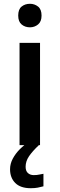

<svg xmlns="http://www.w3.org/2000/svg" viewBox="-20 -765 314 1012"><path d="M191 -539V0H83V-539ZM138 -745Q162 -745 180.5 -730.5Q199 -716 199 -683Q199 -651 180.5 -636Q162 -621 138 -621Q112 -621 94 -636Q76 -651 76 -683Q76 -716 94 -730.5Q112 -745 138 -745ZM115 114Q115 136 127 147Q139 158 158 158Q175 158 187.5 155Q200 152 209 151V217Q194 221 179 224Q164 227 142 227Q88 227 60.5 199.5Q33 172 33 127Q33 98 47.5 71Q62 44 84.5 21.5Q107 -1 131 -16L185 0Q151 32 133 58.5Q115 85 115 114Z"/></svg>

Font: Noto Sans Nag Mundari Medium
Style: Regular
Weight: 500
Version: Version 1.000